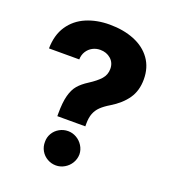

<svg xmlns="http://www.w3.org/2000/svg" viewBox="-133 -816 824 925"><g transform="rotate(20 279.0 -353.5)"><path d="M270.5 -418.9Q308.1 -442.9 327.4 -464.8Q346.7 -486.8 346.7 -516.6Q346.7 -548.3 324.7 -567.6Q302.7 -586.9 270.5 -586.9Q249.5 -586.9 231.4 -577.4Q213.4 -567.9 202.1 -550Q190.9 -532.2 190.4 -508.8H35.2Q36.1 -578.1 67.6 -624.8Q99.1 -671.4 152.3 -694.1Q205.6 -716.8 271.5 -716.8Q342.8 -716.8 398.2 -694.3Q453.6 -671.9 484.6 -628.4Q515.6 -585 515.6 -524.4Q515.6 -466.3 487.3 -425.3Q459 -384.3 406.2 -352.5Q378.4 -335.9 361.6 -319.6Q344.7 -303.2 336.4 -281.7Q328.1 -260.3 328.1 -229.5V-215.8H184.6V-229.5Q184.6 -286.6 194.1 -322Q203.6 -357.4 221.7 -378.4Q239.7 -399.4 270.5 -418.9ZM170.9 -79.1Q170.4 -102.5 182.1 -122.6Q193.8 -142.6 214.4 -154.3Q234.9 -166 258.8 -166Q281.7 -166 302 -154.3Q322.3 -142.6 334.7 -122.6Q347.2 -102.5 347.7 -79.1Q347.2 -54.7 335 -34.4Q322.8 -14.2 302.2 -2.2Q281.7 9.8 258.8 9.8Q234.9 9.8 214.4 -2Q193.8 -13.7 182.1 -34.2Q170.4 -54.7 170.9 -79.1Z"/></g></svg>

Font: Pretendard Std ExtraBold
Style: Regular
Weight: 800
Designer: Base glyphs from Inter by Rasmus Andersson; Hangeul glyphs from Noto Sans CJK(Source Han Sans) by Jang Soo-young and Kan
Foundry: Kil Hyung-jin
Version: Version 1.309